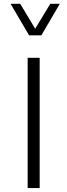

<svg xmlns="http://www.w3.org/2000/svg" viewBox="-20 -963 344 983"><path d="M34.2 -943.4H83.5L160.2 -815.9L237.3 -943.4H286.1L191.9 -782.2H128.9ZM183.1 0H121.6V-667H183.1Z"/></svg>

Font: Estedad-FD Light
Style: Regular
Weight: 300
Designer: Amin Abedi
Version: Version 7.3